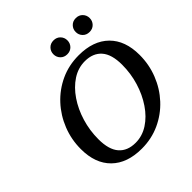

<svg xmlns="http://www.w3.org/2000/svg" viewBox="-227 -1026 1203 1203"><g transform="rotate(-45 375.0 -424.0)"><path d="M750.5 -413.5Q750.5 -328.5 720.2 -251.8Q690 -175 635.2 -115.8Q580.5 -56.5 506.2 -22.2Q432 12 345 12Q216 12 144.2 -58.5Q72.5 -129 72.5 -256.5Q72.5 -341.5 103 -418.2Q133.5 -495 188.2 -554.2Q243 -613.5 317 -647.8Q391 -682 478.5 -682Q607.5 -682 679 -611.5Q750.5 -541 750.5 -413.5ZM194 -222.5Q194 -130.5 232.8 -86Q271.5 -41.5 343.5 -41.5Q403 -41.5 455 -75.2Q507 -109 546.2 -167Q585.5 -225 607.5 -297.5Q629.5 -370 629.5 -447.5Q629.5 -539.5 590.5 -584Q551.5 -628.5 479.5 -628.5Q420 -628.5 368.2 -594.8Q316.5 -561 277.2 -503.2Q238 -445.5 216 -372.8Q194 -300 194 -222.5ZM433 -736.5Q405.5 -736.5 388.2 -754.5Q371 -772.5 371 -798Q371 -823.5 388.2 -841.5Q405.5 -859.5 433 -859.5Q460.5 -859.5 477.8 -841.5Q495 -823.5 495 -798Q495 -772.5 477.8 -754.5Q460.5 -736.5 433 -736.5ZM630.5 -736.5Q603 -736.5 585.8 -754.5Q568.5 -772.5 568.5 -798Q568.5 -823.5 585.8 -841.5Q603 -859.5 630.5 -859.5Q658 -859.5 675.2 -841.5Q692.5 -823.5 692.5 -798Q692.5 -772.5 675.2 -754.5Q658 -736.5 630.5 -736.5Z"/></g></svg>

Font: Newsreader Text SemiBold
Style: Italic
Weight: 600
Italic angle: -17°
Designer: Hugues Gentile
Foundry: Production Type
Version: Version 1.001